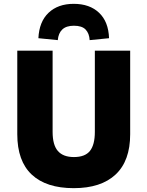

<svg xmlns="http://www.w3.org/2000/svg" viewBox="-20 -969 768 1000"><path d="M364 11Q221 11 145.5 -59.5Q70 -130 70 -270V-705H254V-282Q254 -214 281.5 -182.5Q309 -151 365 -151Q423 -151 448.5 -183Q474 -215 474 -282V-705H658V-270Q658 -131 582 -60Q506 11 364 11ZM281 -760 180 -770Q184 -856 233 -902.5Q282 -949 364 -949Q447 -949 496 -902.5Q545 -856 548 -770L447 -760Q445 -795 426 -815Q407 -835 365 -835Q325 -835 304.5 -815.5Q284 -796 281 -760Z"/></svg>

Font: Nunito Sans 7pt SemiCondensed Black
Style: Regular
Weight: 900
Width: 4
Designer: Vernon Adams
Foundry: Vernon Adams
Version: Version 3.101;gftools[0.9.27]